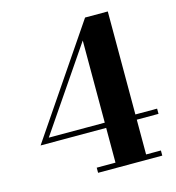

<svg xmlns="http://www.w3.org/2000/svg" viewBox="-111 -845 861 939"><g transform="rotate(-15 320.0 -375.0)"><path d="M270 0V-26H365V-644.5L81.5 -228.5H630V-202H33L405 -750H520V-26H595V0Z"/></g></svg>

Font: Bodoni Moda SC 9pt
Style: Bold
Weight: 700
Designer: Owen Earl
Foundry: indestructible type
Version: Version 2.005